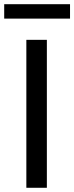

<svg xmlns="http://www.w3.org/2000/svg" viewBox="-58 -890 352 910"><path d="M66.9 0V-701.2H164.1V0ZM-38.1 -801.8V-870.1H273.9V-801.8Z"/></svg>

Font: LT Superior Med
Style: Regular
Weight: 500
Designer: Daniel Lyons
Foundry: LyonsType
Version: Version 1.000